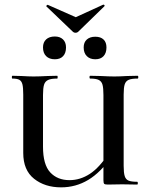

<svg xmlns="http://www.w3.org/2000/svg" viewBox="-20 -794 645 826"><path d="M368 -456Q365 -456 365 -462Q365 -468 368 -468L413 -467Q451 -465 472 -465Q493 -465 527 -467L572 -468Q575 -468 575 -462Q575 -456 572 -456Q546 -456 533.5 -450.5Q521 -445 516.5 -431Q512 -417 512 -387V-81Q512 -51 516.5 -36.5Q521 -22 533 -17Q545 -12 570 -12Q573 -12 573 -6Q573 0 570 0L505 -1L444 0Q432 0 428.5 -3Q425 -6 425 -19V-385Q425 -415 421 -429.5Q417 -444 405 -450Q393 -456 368 -456ZM243 12Q173 12 126.5 -25Q80 -62 80 -136V-387Q80 -417 76.5 -431Q73 -445 63.5 -450.5Q54 -456 33 -456Q31 -456 31 -462Q31 -468 33 -468L72 -467Q106 -465 124 -465Q147 -465 185 -467L226 -468Q228 -468 228 -462Q228 -456 226 -456Q200 -456 187 -450Q174 -444 169.5 -429.5Q165 -415 165 -385V-163Q165 -86 196 -52.5Q227 -19 279 -19Q325 -19 366.5 -46Q408 -73 448 -135L462 -122Q413 -52 359.5 -20Q306 12 243 12ZM179 -767Q179 -769 181.5 -771.5Q184 -774 186 -773L306 -720L424 -774H425Q428 -774 429.5 -771.5Q431 -769 429 -767L316 -657Q312 -653 305 -653Q298 -653 294 -657L180 -766Q180 -766 179.5 -766.5Q179 -767 179 -767ZM165 -590Q165 -612 178.5 -624.5Q192 -637 216 -637Q238 -637 251 -624.5Q264 -612 264 -590Q264 -566 251.5 -552.5Q239 -539 216 -539Q192 -539 178.5 -552.5Q165 -566 165 -590ZM340 -590Q340 -612 353.5 -624Q367 -636 390 -636Q413 -636 425.5 -624Q438 -612 438 -590Q438 -566 425.5 -552.5Q413 -539 390 -539Q367 -539 353.5 -552.5Q340 -566 340 -590Z"/></svg>

Font: Cormorant Unicase SemiBold
Style: Regular
Weight: 600
Designer: Christian Thalmann (Catharsis Fonts)
Foundry: Catharsis Fonts
Version: Version 4.000